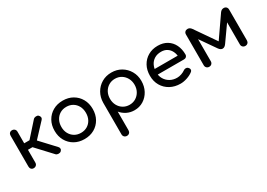

<svg xmlns="http://www.w3.org/2000/svg" viewBox="0 -1360 3338 2403"><g transform="rotate(-30 1669.0 -158.5)"><path d="M534 -12Q521 0 497.5 -0.5Q474 -1 461 -14L218 -275L447 -531Q460 -545 483.5 -547Q507 -549 520 -537Q535 -523 537 -505.5Q539 -488 526 -474L345 -280L537 -74Q550 -61 550 -43.5Q550 -26 534 -12ZM138 1Q116 1 103 -13.5Q90 -28 90 -50V-496Q90 -519 103 -533Q116 -547 138 -547Q161 -547 175.5 -533Q190 -519 190 -496V-329H318V-235H190V-50Q190 -28 175.5 -13.5Q161 1 138 1Z M873 4Q792 4 730 -31.5Q668 -67 632.5 -129.5Q597 -192 597 -273Q597 -355 632.5 -417.5Q668 -480 730 -515.5Q792 -551 873 -551Q953 -551 1015 -515.5Q1077 -480 1112.5 -417.5Q1148 -355 1148 -273Q1148 -192 1113 -129.5Q1078 -67 1016 -31.5Q954 4 873 4ZM873 -86Q925 -86 965 -110Q1005 -134 1027.5 -176Q1050 -218 1050 -273Q1050 -328 1027.5 -370.5Q1005 -413 965 -437Q925 -461 873 -461Q821 -461 781 -437Q741 -413 718 -370.5Q695 -328 695 -273Q695 -218 718 -176Q741 -134 781 -110Q821 -86 873 -86Z M1351 234Q1329 234 1314.5 219.5Q1300 205 1300 183V-273Q1301 -352 1337 -415Q1373 -478 1435 -514.5Q1497 -551 1575 -551Q1654 -551 1716 -514.5Q1778 -478 1814.5 -415Q1851 -352 1851 -273Q1851 -194 1817.5 -131.5Q1784 -69 1726 -32.5Q1668 4 1595 4Q1536 4 1486.5 -20.5Q1437 -45 1402 -87V183Q1402 205 1388 219.5Q1374 234 1351 234ZM1575 -86Q1626 -86 1666 -110.5Q1706 -135 1729.5 -177.5Q1753 -220 1753 -273Q1753 -327 1729.5 -369.5Q1706 -412 1666 -436.5Q1626 -461 1575 -461Q1525 -461 1484.5 -436.5Q1444 -412 1421 -369.5Q1398 -327 1398 -273Q1398 -220 1421 -177.5Q1444 -135 1484.5 -110.5Q1525 -86 1575 -86Z M2260 4Q2177 4 2112.5 -31.5Q2048 -67 2011.5 -129.5Q1975 -192 1975 -273Q1975 -355 2009.5 -417.5Q2044 -480 2105 -515.5Q2166 -551 2245 -551Q2323 -551 2379 -516.5Q2435 -482 2464.5 -421.5Q2494 -361 2494 -282Q2494 -263 2481 -250.5Q2468 -238 2448 -238H2045V-318H2445L2404 -290Q2403 -340 2384 -379.5Q2365 -419 2330 -442Q2295 -465 2245 -465Q2188 -465 2147.5 -440Q2107 -415 2086 -371.5Q2065 -328 2065 -273Q2065 -218 2090 -175Q2115 -132 2159 -107Q2203 -82 2260 -82Q2291 -82 2323.5 -93.5Q2356 -105 2376 -120Q2391 -131 2408.5 -131.5Q2426 -132 2439 -121Q2456 -106 2457 -88Q2458 -70 2441 -57Q2407 -30 2356.5 -13Q2306 4 2260 4Z M2675 0Q2653 0 2638.5 -14.5Q2624 -29 2624 -51V-496Q2624 -519 2638.5 -533Q2653 -547 2675 -547Q2707 -547 2729 -516L2936 -217L3143 -516Q3165 -547 3197 -547Q3220 -547 3234 -533Q3248 -519 3248 -496V-51Q3248 -29 3234 -14.5Q3220 0 3197 0Q3175 0 3160.5 -14.5Q3146 -29 3146 -51V-415L3172 -407L2988 -147Q2963 -112 2934 -112.5Q2905 -113 2881 -147L2700 -407L2726 -415V-51Q2726 -29 2712 -14.5Q2698 0 2675 0Z"/></g></svg>

Font: Comfortaa
Style: Bold
Weight: 700
Designer: Johan Aakerlund
Foundry: Johan Aakerlund
Version: Version 3.104; ttfautohint (v1.8.1.43-b0c9)